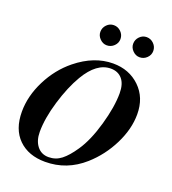

<svg xmlns="http://www.w3.org/2000/svg" viewBox="-162 -1026 1045 1166"><g transform="rotate(20 361.0 -443.5)"><path d="M691 -444Q691 -349 641.5 -249.5Q592 -150 511 -78Q403 18 263 18Q155 18 91 -44.5Q27 -107 27 -221Q27 -322 78 -423.5Q129 -525 213 -593Q327 -685 449 -685Q553 -685 622 -618.5Q691 -552 691 -444ZM547 -528Q547 -588 520 -619.5Q493 -651 446 -651Q355 -651 284 -531Q238 -453 204.5 -341.5Q171 -230 171 -143Q171 -86 198.5 -51Q226 -16 273 -16Q319 -16 355 -44Q391 -72 430 -130Q479 -202 513 -321Q547 -440 547 -528ZM651 -839Q651 -813 631.5 -794Q612 -775 585 -775Q560 -775 540.5 -794.5Q521 -814 521 -839Q521 -866 540 -885.5Q559 -905 585 -905Q612 -905 631.5 -885.5Q651 -866 651 -839ZM439 -839Q439 -813 419.5 -794Q400 -775 373 -775Q348 -775 328.5 -794.5Q309 -814 309 -839Q309 -866 328 -885.5Q347 -905 373 -905Q400 -905 419.5 -885.5Q439 -866 439 -839Z"/></g></svg>

Font: STIX
Style: Bold Italic
Weight: 700
Italic angle: -16.33°
Designer: MicroPress Inc., with final additions and corrections provided by Coen Hoffman, Elsevier (retired)
Version: Version 1.1.1